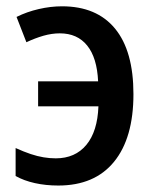

<svg xmlns="http://www.w3.org/2000/svg" viewBox="-20 -570 481 600"><path d="M162.1 9.8Q123 9.8 88.9 2.2Q54.7 -5.4 28.8 -20V-107.4Q54.7 -95.7 75.9 -88.6Q97.2 -81.5 116.2 -78.4Q135.3 -75.2 154.3 -75.2Q214.8 -75.2 249.8 -117.2Q284.7 -159.2 287.6 -237.8H99.1V-315.9H286.6Q283.2 -389.6 252.4 -427.7Q221.7 -465.8 167 -465.8Q142.1 -465.8 115.7 -458.3Q89.4 -450.7 62.5 -438L31.7 -517.1Q64 -533.2 101.1 -541.7Q138.2 -550.3 173.8 -550.3Q282.2 -550.3 339.6 -480.5Q397 -410.6 397 -275.9Q397 -138.7 336.4 -64.5Q275.9 9.8 162.1 9.8Z"/></svg>

Font: Open Sans
Style: Regular
Weight: 600
Width: 3
Foundry: Ascender Corporation
Version: Version 1.000